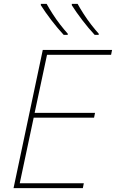

<svg xmlns="http://www.w3.org/2000/svg" viewBox="-20 -972 599 992"><path d="M50 0 201 -714H559L554 -689H223L159 -389H471L466 -364H154L82 -25H413L408 0ZM469 -792Q438 -825 405.5 -867.5Q373 -910 351 -945V-952H381Q393 -930 411.5 -901Q430 -872 451 -845Q472 -818 490 -798V-792ZM309 -792Q278 -825 245.5 -867.5Q213 -910 191 -945V-952H221Q233 -930 251.5 -901Q270 -872 291 -845Q312 -818 330 -798V-792Z"/></svg>

Font: Noto Sans Thin
Style: Italic
Weight: 100
Italic angle: -12°
Designer: Monotype Design Team
Foundry: Monotype Imaging Inc.
Version: Version 2.013; ttfautohint (v1.8.4.7-5d5b)